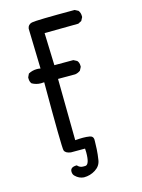

<svg xmlns="http://www.w3.org/2000/svg" viewBox="-129 -820 759 1026"><g transform="rotate(-15 250.0 -307.5)"><path d="M205 131Q178 129 158 109Q148 100 148 84Q148 59 184 59Q197 74 215 74H228Q251 72 251 5L250 -16H172Q142 -20 136.5 -37Q131 -54 131 -415L113 -414Q87 -414 64 -427Q55 -438 55 -455V-462L64 -481Q86 -493 111 -493Q121 -493 131 -491L125 -713Q128 -735 150 -740.5Q172 -746 388 -746L407 -736Q417 -723 417 -705V-699L407 -680L388 -670L201 -668L207 -489H312L331 -479Q341 -468 341 -450V-444L331 -425Q317 -415 302 -413H207L211 -73Q236 -75 254 -75Q273 -75 291 -72Q309 -69 311 -52V-39Q311 -24 309.5 3.5Q308 31 303 62.5Q298 94 269 112.5Q240 131 205 131Z"/></g></svg>

Font: Xiaolai SC
Style: Regular
Weight: 400
Designer: Nozomi Seto 瀬戸のぞみ
Version: Version 3.11;December 4, 2020;FontCreator 13.0.0.2613 64-bit